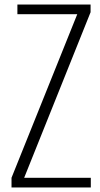

<svg xmlns="http://www.w3.org/2000/svg" viewBox="-20 -830 441 850"><path d="M31 0V-43L322 -767H57V-810H381V-776L87 -43H382V0Z"/></svg>

Font: Oswald ExtraLight
Style: Regular
Weight: 250
Designer: Vernon Adams
Foundry: Vernon Adams
Version: Version 4.103;gftools[0.9.33.dev8+g029e19f]